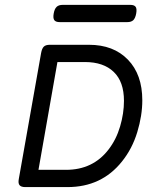

<svg xmlns="http://www.w3.org/2000/svg" viewBox="-20 -762 640 782"><path d="M183.1 -579.6Q166.5 -579.6 158.7 -572.3Q150.9 -564.9 147.5 -546.4L56.6 -33.2Q53.2 -15.1 59.8 -7.6Q66.4 0 83 0H254.9Q393.6 0 476.6 -104Q518.6 -156.2 539.1 -223.9Q559.6 -291.5 559.6 -353.5Q559.6 -458.5 501 -519Q442.4 -579.6 342.3 -579.6ZM484.9 -351.1Q484.9 -300.3 469.2 -247.1Q453.6 -193.8 421.9 -152.8Q358.4 -70.3 249 -70.3H136.7L213.9 -509.3H326.2Q401.4 -509.3 443.1 -469.2Q484.9 -429.2 484.9 -351.1ZM235.8 -742.2Q219.2 -742.2 210.7 -734.1Q202.1 -726.1 198.7 -707Q195.3 -688 201.2 -679.9Q207 -671.9 223.6 -671.9H498Q514.6 -671.9 522.9 -679.9Q531.2 -688 534.7 -707Q538.1 -726.1 532.5 -734.1Q526.9 -742.2 510.3 -742.2Z"/></svg>

Font: Courier Prime Code
Style: Italic
Weight: 400
Italic angle: -10°
Designer: Alan Dague-Greene
Foundry: Quote-Unquote Apps
Version: Version 3.18